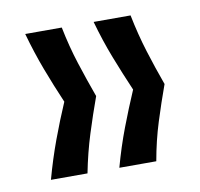

<svg xmlns="http://www.w3.org/2000/svg" viewBox="-52 -508 502 481"><g transform="rotate(-10 198.5 -267.5)"><path d="M309 -82H215Q229 -133 246.5 -179Q264 -225 283 -269Q264 -313 246.5 -358Q229 -403 215 -453H309Q319 -403 333 -358Q347 -313 363 -269Q347 -225 332.5 -179Q318 -133 309 -82ZM134 -82H41Q55 -133 72 -179Q89 -225 108 -269Q89 -313 72 -358Q55 -403 41 -453H134Q144 -403 158.5 -358Q173 -313 189 -269Q173 -225 158.5 -179Q144 -133 134 -82Z"/></g></svg>

Font: Bricolage Grotesque 20pt
Style: Regular
Weight: 400
Version: Version 1.001;gftools[0.9.33.dev8+g029e19f]